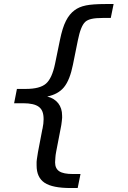

<svg xmlns="http://www.w3.org/2000/svg" viewBox="-20 -780 642 963"><path d="M334.5 163.1H369.6L383.8 92.8H345.7C314 92.8 291.5 88.4 277.3 79.1C263.2 69.8 256.3 54.7 256.3 34.2C256.8 30.3 256.3 31.7 257.8 9.8C258.3 1.5 259.3 -6.3 261.7 -19L284.7 -138.2C287.6 -153.8 287.6 -151.4 290 -172.4C292 -188.5 292 -191.9 291.5 -200.2C291.5 -224.6 285.2 -245.1 272 -262.2C258.8 -278.8 240.7 -290 216.8 -295.9C252.9 -303.2 280.8 -318.4 300.3 -341.8C321.8 -367.7 335.9 -406.7 345.7 -455.1L370.6 -578.1C379.9 -624.5 392.1 -656.7 408.2 -670.9C423.3 -684.1 449.2 -689.9 494.1 -689.9H535.6L549.8 -759.8H509.8C465.3 -759.8 433.6 -757.3 411.6 -752.9C385.7 -747.6 368.7 -739.3 354.5 -729C336.4 -715.8 322.3 -698.2 310.5 -674.8C298.8 -651.9 289.1 -620.6 280.8 -580.1L256.3 -460.9C246.1 -411.6 231 -378.4 210.9 -360.8C190.4 -342.8 156.7 -334 109.4 -334H64.9L50.8 -262.2H95.7C132.3 -262.2 158.7 -256.3 174.8 -244.1C190.9 -231.9 198.7 -213.4 198.7 -181.6C198.7 -165.5 196.8 -153.8 193.8 -137.7C193.4 -136.2 193.8 -135.3 192.4 -131.8L170.4 -16.6C168.9 -9.3 167.5 -0.5 165 18.1C163.6 29.3 163.1 34.2 163.6 43.5V49.8C163.6 89.8 176.8 118.7 203.6 136.7C230 154.3 273.4 163.1 334.5 163.1Z"/></svg>

Font: Hack
Style: Oblique
Weight: 400
Italic angle: -12°
Monospace: yes
Designer: Christopher Simpkins
Foundry: Christopher Simpkins
Version: Version 2.010